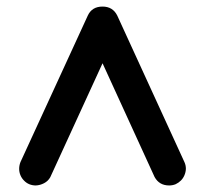

<svg xmlns="http://www.w3.org/2000/svg" viewBox="-20 -566 626 587"><path d="M293.5 -545.9Q324.7 -545.9 338.4 -518.6L543.9 -70.3Q548.3 -61 548.3 -49.8Q547.9 -39.6 543.9 -30.3Q540 -21 533.2 -14.2Q526.4 -7.3 517.1 -2.9Q507.8 1 497.1 1Q466.8 1 452.6 -24.9L293.5 -372.6L133.8 -24.4Q127 -12.2 114.7 -5.9Q102.5 0.5 89.4 1Q78.6 1 69.3 -2.9Q60.1 -6.8 53.2 -14.2Q46.4 -21 42.5 -30.3Q38.6 -39.6 38.6 -49.8Q38.6 -60.1 42.5 -70.3L248.5 -518.6Q261.2 -545.9 293.5 -545.9Z"/></svg>

Font: Comfortaa
Style: Bold
Weight: 700
Designer: Johan Aakerlund
Foundry: Johan Aakerlund
Version: Version 2.001; ttfautohint (v1.4.1)